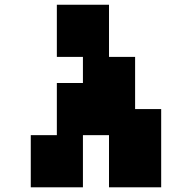

<svg xmlns="http://www.w3.org/2000/svg" viewBox="-20 -798 818 818"><path d="M333.3 -555.6H222.2V-777.8H444.4V-555.6H555.6V-333.3H666.7V0H444.4V-222.2H333.3V0H111.1V-222.2H222.2V-444.4H333.3Z"/></svg>

Font: Pixeloid Sans
Style: Bold
Weight: 700
Monospace: yes
Designer: GGBot
Version: 0.3